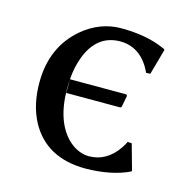

<svg xmlns="http://www.w3.org/2000/svg" viewBox="-75 -512 584 595"><g transform="rotate(15 217.0 -214.5)"><path d="M130.9 -245.1H311Q314.5 -243.2 314.9 -241.2L308.1 -205.1Q306.2 -201.7 304.2 -201.2H130.9V-244.1Q129.9 -230.5 129.9 -215.8Q129.9 -107.4 185.5 -56.2Q214.4 -30.8 248 -29.8Q306.6 -29.8 343.3 -85Q349.6 -94.7 354 -104L367.2 -103L390.1 -21L388.2 -18.1Q332 8.8 249 9.8Q122.6 9.8 69.8 -87.4Q42 -140.1 42 -210.9Q42 -325.7 121.1 -392.6Q176.3 -438.5 243.2 -439Q324.7 -439 381.3 -414.1Q385.3 -412.1 388.2 -411.1L390.1 -408.2L367.2 -326.2L354 -325.2Q322.8 -392.6 262.2 -398.4Q256.8 -398.9 252 -398.9Q176.3 -398.9 145.5 -315.9Q133.8 -284.2 130.9 -245.1Z"/></g></svg>

Font: Linux Biolinum O
Style: Regular
Weight: 400
Designer: Philipp H. Poll
Foundry: Philipp H. Poll
Version: Version 1.0.4